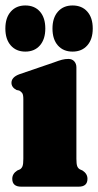

<svg xmlns="http://www.w3.org/2000/svg" viewBox="-23 -700 368 720"><path d="M263.5 -447.5V-104.5Q263.5 -85 266.5 -77Q269.5 -69 276.5 -65L286.5 -60.5Q305 -48.5 305 -29.5Q305 0 272 0H56.5Q23 0 23 -29.5Q23 -48.5 41.5 -60.5L52 -65Q58.5 -69 61.5 -77Q64.5 -85 64.5 -104.5V-328.5Q64.5 -344.5 60.5 -350.5Q56.5 -356.5 49 -360.5L39 -362.5Q20 -372.5 20 -389.5Q20 -410.5 49.5 -421.5L178 -465.5Q198 -473 209.5 -476Q221 -479 233.5 -479Q247.5 -479 255.5 -470Q263.5 -461 263.5 -447.5ZM72 -506.5Q37.8 -506.5 17.5 -529.5Q-2.9 -552.5 -2.9 -593Q-2.9 -633.5 17.5 -656.5Q37.8 -679.5 72 -679.5Q106.6 -679.5 126.8 -656.5Q146.9 -633.5 146.9 -593Q146.9 -553 126.8 -529.8Q106.6 -506.5 72 -506.5ZM249.1 -506.5Q214.5 -506.5 194.1 -529.5Q173.8 -552.5 173.8 -593Q173.8 -633 194.1 -656.2Q214.5 -679.5 249.1 -679.5Q284.1 -679.5 304.4 -656.5Q324.8 -633.5 324.8 -593Q324.8 -553 304.4 -529.8Q284.1 -506.5 249.1 -506.5Z"/></svg>

Font: Fraunces 72pt Soft Black
Style: Regular
Weight: 900
Version: Version 1.000;[b76b70a41]